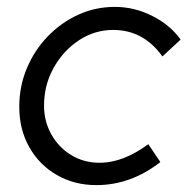

<svg xmlns="http://www.w3.org/2000/svg" viewBox="-20 -529 545 558"><path d="M260 9Q196 9 145 -20.5Q94 -50 65 -101.5Q36 -153 36 -219Q36 -278 58 -330.5Q80 -383 118.5 -423Q157 -463 207 -486Q257 -509 314 -509Q370 -509 422 -483Q474 -457 505 -414L452 -365Q397 -442 309 -442Q255 -442 209.5 -412Q164 -382 136 -332Q108 -282 108 -222Q108 -176 129.5 -138Q151 -100 187.5 -78Q224 -56 269 -56Q305 -56 340.5 -70Q376 -84 411 -110L446 -58Q360 9 260 9Z"/></svg>

Font: Red Hat Display VF
Style: Italic
Weight: 300
Italic angle: -12°
Designer: Pentagram, MCKL
Foundry: Pentagram, MCKL
Version: Version 1.010